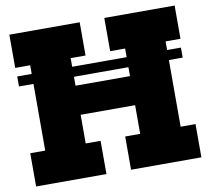

<svg xmlns="http://www.w3.org/2000/svg" viewBox="-83 -859 1046 953"><g transform="rotate(-10 440.0 -382.5)"><path d="M851 -554V-503.5H26V-554ZM668.5 -458.5V-312H202V-458.5ZM23.5 -597.5V-765H378V-597.5H303V-167.5H378V0H23.5V-167.5H99V-597.5ZM502 -597.5V-765H856.5V-597.5H781.5V-167.5H856.5V0H502V-167.5H577.5V-597.5Z"/></g></svg>

Font: Hepta Slab ExtraLight ExtraBold
Style: Regular
Weight: 800
Version: Version 1.102